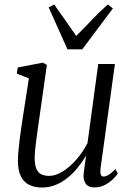

<svg xmlns="http://www.w3.org/2000/svg" viewBox="-20 -828 590 858"><path d="M168 10Q135 10 110.8 -1.8Q86.5 -13.5 73.2 -40Q60 -66.5 60 -110.5Q60 -126 62 -149.2Q64 -172.5 67.2 -198.8Q70.5 -225 74 -249.5Q77.5 -274 80 -290.5L109 -478L55 -499L59.5 -526.5L171.5 -548L189.5 -538L153.5 -284.5Q151 -265.5 147.8 -244Q144.5 -222.5 141.8 -200.5Q139 -178.5 137 -158.2Q135 -138 135 -122Q135 -90.5 142.8 -73Q150.5 -55.5 165.2 -48.8Q180 -42 200 -42Q229 -42 260.8 -62Q292.5 -82 321.5 -115.2Q350.5 -148.5 371 -188.5L419 -542H493.5L429.5 -77Q427 -58.5 430.2 -48.8Q433.5 -39 443 -39Q453 -39 466 -47Q479 -55 495.5 -72.5L506.5 -52.5Q501 -43.5 486.2 -28.8Q471.5 -14 450 -2.2Q428.5 9.5 402.5 9.5Q373.5 9.5 362 -8.8Q350.5 -27 354 -52.5Q354 -55 355.2 -63.8Q356.5 -72.5 358.2 -84.8Q360 -97 361.5 -109Q363 -121 364.5 -130L363.5 -130.5Q346.5 -102.5 325.8 -77Q305 -51.5 280.2 -32Q255.5 -12.5 227.5 -1.2Q199.5 10 168 10ZM281.5 -607.5 197.5 -795 222 -808Q245.5 -775 270 -740.2Q294.5 -705.5 320.5 -667.5Q356 -702 388.2 -736.8Q420.5 -771.5 462 -808L484.5 -790.5L347.5 -607.5Z"/></svg>

Font: Merriweather 60pt Light
Style: Italic
Weight: 300
Italic angle: -7.8°
Version: Version 2.101